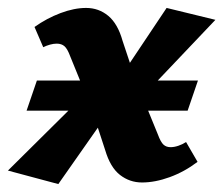

<svg xmlns="http://www.w3.org/2000/svg" viewBox="-44 -452 563 484"><path d="M314 8Q283 8 258.5 -11Q234 -30 221 -74L188 -175L133 -310Q126 -329 118.5 -335.5Q111 -342 99 -342Q91 -342 82 -339.5Q73 -337 65 -333L43 -384Q74 -406 108.5 -419Q143 -432 173 -432Q205 -432 229 -412Q253 -392 265 -349L298 -250L354 -113Q361 -94 368 -87.5Q375 -81 386 -81Q395 -81 405.5 -84.5Q416 -88 425 -94L454 -44Q421 -19 384 -5.5Q347 8 314 8ZM103 12 -24 -22 199 -243 239 -182ZM291 -183 251 -245 376 -432 499 -402ZM23 -173 49 -249H455L429 -173Z"/></svg>

Font: Ysabeau ExtraBold
Style: Italic
Weight: 800
Italic angle: -12°
Designer: Christian Thalmann (Catharsis Fonts)
Version: Version 2.002